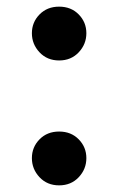

<svg xmlns="http://www.w3.org/2000/svg" viewBox="-20 -536 355 578"><path d="M76 -436Q76 -403 99 -378.5Q122 -354 158 -354Q194 -354 217 -378.5Q240 -403 240 -436Q240 -469 217 -492.5Q194 -516 158 -516Q122 -516 99 -492.5Q76 -469 76 -436ZM76 -60Q76 -27 99 -2.5Q122 22 158 22Q194 22 217 -2.5Q240 -27 240 -60Q240 -93 217 -116.5Q194 -140 158 -140Q122 -140 99 -116.5Q76 -93 76 -60Z"/></svg>

Font: Jost-600-Semi-PL
Style: Regular
Weight: 600
Version: Version 3.300; ttfautohint (v0.97) -l 8 -r 50 -G 200 -x 14 -